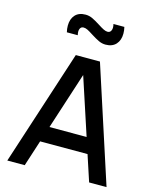

<svg xmlns="http://www.w3.org/2000/svg" viewBox="-139 -1063 936 1156"><g transform="rotate(15 329.0 -485.0)"><path d="M166.5 -838.5Q161.5 -858.5 161.5 -879Q161.5 -920.5 184 -945.5Q206.5 -970.5 248.5 -970.5Q271 -970.5 291.8 -960.8Q312.5 -951 341.5 -932.5Q363 -918.5 376.8 -911.8Q390.5 -905 402 -905Q414 -905 420.8 -914.2Q427.5 -923.5 427.5 -938.5Q427.5 -948.5 424.5 -959.5H492.5Q497.5 -939.5 497.5 -918.5Q497.5 -877.5 474.8 -852.2Q452 -827 410 -827Q388 -827 367.2 -836.8Q346.5 -846.5 317.5 -865Q296 -879 282.5 -885.8Q269 -892.5 257 -892.5Q244.5 -892.5 238 -883.5Q231.5 -874.5 231.5 -860Q231.5 -850 234.5 -838.5ZM638.5 0H530L476.5 -162.5H181L128.5 0H20L254 -720H404.5ZM328 -615.5 213 -260.5H444.5Z"/></g></svg>

Font: Hauora SemiBold
Style: Regular
Weight: 600
Designer: Wayne Shih
Foundry: WCYS
Version: Version 1.001